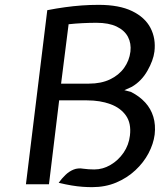

<svg xmlns="http://www.w3.org/2000/svg" viewBox="-20 -760 683 792"><path d="M360 12Q341 12 320.2 10.5Q299.5 9 275.2 5Q251 1 222 -6Q234.5 -23.5 249.8 -38.2Q265 -53 283.5 -60.5Q302 -68 324 -64Q336 -62.5 345.8 -61.8Q355.5 -61 369 -61Q404 -61 436 -79.8Q468 -98.5 489.8 -130.2Q511.5 -162 516 -201Q522 -251 499.8 -283Q477.5 -315 435.2 -330.5Q393 -346 339 -346H224L182 0H87L175 -718Q213.5 -725.5 248.2 -730.2Q283 -735 317 -737.5Q351 -740 387 -740Q472 -740 525 -714.2Q578 -688.5 600.8 -644.8Q623.5 -601 617 -547Q612.5 -511 588.2 -468.2Q564 -425.5 524 -402L493 -388L520 -381Q555.5 -363 579 -337.2Q602.5 -311.5 612.5 -278.2Q622.5 -245 618 -205Q613 -166.5 592.8 -128Q572.5 -89.5 538.5 -57.8Q504.5 -26 459.5 -7Q414.5 12 360 12ZM232 -415H347Q397 -415 433.8 -432.5Q470.5 -450 492 -480Q513.5 -510 518 -547Q522 -581 507.8 -608Q493.5 -635 461 -650.5Q428.5 -666 378 -666Q351 -666 320.5 -664.5Q290 -663 263 -660Z"/></svg>

Font: Expletus Sans
Style: Italic
Weight: 400
Italic angle: -7°
Designer: Jasper de Waard
Foundry: Designtown
Version: Version 7.500